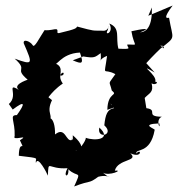

<svg xmlns="http://www.w3.org/2000/svg" viewBox="-20 -628 644 694"><path d="M503 -406C501 -382 490 -386 570 -462C582 -435 552 -480 524 -483C574 -445 575 -476 561 -453C618 -498 605 -482 591 -564C582 -562 568 -560 604 -608L516 -571L529 -601C531 -533 510 -512 486 -511C535 -530 490 -523 455 -515C465 -455 484 -468 440 -467C439 -455 463 -449 408 -452C397 -493 417 -526 375 -543C394 -509 354 -496 370 -520C374 -553 378 -513 350 -517C313 -518 326 -514 259 -532C254 -526 260 -524 192 -508C192 -508 164 -525 179 -481C200 -545 182 -515 141 -519C121 -489 104 -452 98 -465C89 -479 62 -489 66 -471C99 -395 100 -392 33 -416C85 -370 28 -384 80 -340C79 -339 12 -319 58 -297C-6 -338 51 -285 12 -252L26 -232C71 -266 72 -255 41 -212C12 -212 35 -192 33 -136C22 -116 91 -145 52 -121C74 -75 49 -129 48 -65C133 -55 105 -58 110 -39C116 -68 151 0 153 7C156 -54 151 -15 224 -20C206 13 230 15 227 -16C262 17 276 -16 248 46C313 21 298 38 335 11C380 -1 389 29 352 -4C374 10 429 -15 395 -11C406 -55 484 -44 451 -74C495 -54 491 -95 473 -73C468 -93 523 -69 539 -158C544 -162 482 -179 556 -182C561 -152 540 -196 565 -206C502 -207 554 -231 509 -237L503 -274C521 -293 536 -294 528 -327C539 -318 557 -331 541 -333C551 -356 471 -405 539 -366ZM281 -424C322 -417 323 -421 344 -436C349 -388 326 -410 367 -426C356 -344 351 -385 397 -360C369 -319 375 -339 384 -301C409 -280 369 -298 368 -231L396 -241C376 -249 375 -265 392 -237C368 -233 361 -214 357 -175C396 -140 329 -123 339 -167C387 -123 321 -118 290 -130C292 -120 263 -80 253 -84C296 -88 261 -124 243 -139C245 -103 236 -141 240 -122C218 -113 217 -173 179 -142C180 -210 149 -211 154 -185C178 -211 144 -217 168 -266L152 -279C144 -253 158 -293 207 -326C181 -363 219 -375 208 -357C183 -344 221 -388 175 -400C182 -380 197 -435 269 -438C284 -395 276 -396 243 -410Z"/></svg>

Font: Asimov Aggro
Style: Medium
Weight: 500
Designer: Google
Version: Version 2.000980; 2014